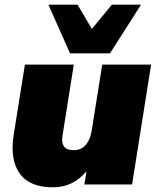

<svg xmlns="http://www.w3.org/2000/svg" viewBox="-20 -785 670 817"><path d="M22 0ZM205 12Q106 12 64 -46.5Q22 -105 38 -210L86 -510H294L246 -208Q236 -146 293 -146Q326 -146 345 -168.5Q364 -191 370 -228L415 -510H623L542 0H339L348 -56Q320 -23 285 -5.5Q250 12 205 12ZM278 -558 186 -765H310L371 -662L456 -765H580L448 -558Z"/></svg>

Font: Winston Black
Style: Italic
Weight: 900
Italic angle: -9°
Designer: Original fonts by Vernon Adams / Changes by Cristiano Sobral
Foundry: VOriginal fonts by Vernon Adams / Changes by Cristiano Sobral
Version: Version 2.503;July 17, 2020;FontCreator 13.0.0.2655 64-bit